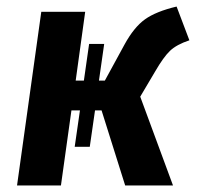

<svg xmlns="http://www.w3.org/2000/svg" viewBox="-20 -566 609 586"><path d="M408 -271 508 0H362L290 -229H270L254 -118H208L224 -229H198L166 0H32L106 -530H240L211 -320H236L252 -432H298L282 -320H300L360 -430Q389 -483 422.5 -507Q456 -531 519 -546L558 -443Q519 -430 499 -411Q479 -392 453 -347Z"/></svg>

Font: Fira Sans SemiBold
Style: Italic
Weight: 600
Italic angle: -8°
Designer: bBox Type GmbH & Carrois Corporate GbR & Edenspiekermann AG
Foundry: bBox Type GmbH & Carrois Corporate GbR & Edenspiekermann AG
Version: Version 4.301